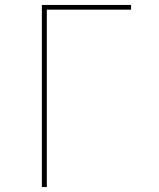

<svg xmlns="http://www.w3.org/2000/svg" viewBox="-20 -755 640 775"><path d="M149 0V-735H509V-716H169V0Z"/></svg>

Font: Iosevka Curly Thin Extended
Style: Regular
Weight: 100
Width: 7
Monospace: yes
Designer: Belleve Invis
Foundry: Belleve Invis
Version: Version 11.1.0; ttfautohint (v1.8.3)